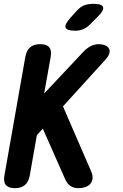

<svg xmlns="http://www.w3.org/2000/svg" viewBox="-20 -970 640 1000"><path d="M135 -56Q129 -23 110 -6.5Q91 10 57.5 10Q24 10 10.5 -6.5Q-3 -23 3 -56L112 -674Q118 -707 137 -723.5Q156 -740 189.5 -740Q223 -740 236.5 -723.5Q250 -707 244 -674L210 -483L414 -700Q433 -720 453 -730Q473 -740 496 -740Q511 -740 525.5 -734.5Q540 -729 546.5 -719Q553 -709 550 -694Q547 -679 529 -659L308 -416L455 -77Q464 -56 462 -39.5Q460 -23 450 -12Q440 -1 424 4.5Q408 10 390 10Q364 10 347.5 -1Q331 -12 321 -33L203 -300L172 -266ZM372 -810Q327 -810 321.5 -827Q316 -844 349 -880L380 -914Q400 -936 420.5 -943Q441 -950 467 -950Q512 -950 517 -932.5Q522 -915 487 -881L450 -844Q433 -826 413.5 -818Q394 -810 372 -810Z"/></svg>

Font: Maple Mono
Style: Bold Italic
Weight: 700
Italic angle: -10°
Monospace: yes
Designer: subframe7536
Version: Version 7.000